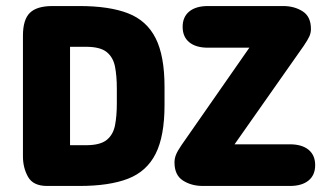

<svg xmlns="http://www.w3.org/2000/svg" viewBox="-20 -616 1064 636"><path d="M56 -98Q56 -60 73 -30Q90 0 136 0H243Q342 0 404 -24Q466 -48 495.5 -106.5Q525 -165 525 -268V-328Q525 -431 495.5 -489.5Q466 -548 404 -572Q342 -596 243 -596H154Q102 -596 79 -573.5Q56 -551 56 -498ZM212 -135V-461H265Q312 -461 333.5 -443.5Q355 -426 361 -395Q367 -364 367 -323V-273Q367 -232 361 -201Q355 -170 333.5 -152.5Q312 -135 265 -135ZM806 -458 581 -135Q568 -116 563 -103.5Q558 -91 558 -78Q558 -36 586 -18Q614 0 652 0H940Q980 0 1002 -18Q1024 -36 1024 -69Q1024 -102 1002 -120Q980 -138 940 -138H757L986 -464Q999 -483 1004.5 -495Q1010 -507 1010 -520Q1010 -561 982.5 -578.5Q955 -596 918 -596H669Q629 -596 607 -578Q585 -560 585 -527Q585 -494 607 -476Q629 -458 669 -458Z"/></svg>

Font: Beiruti Black
Style: Regular
Weight: 900
Designer: Arlette Boutros
Foundry: Boutros
Version: Version 1.41